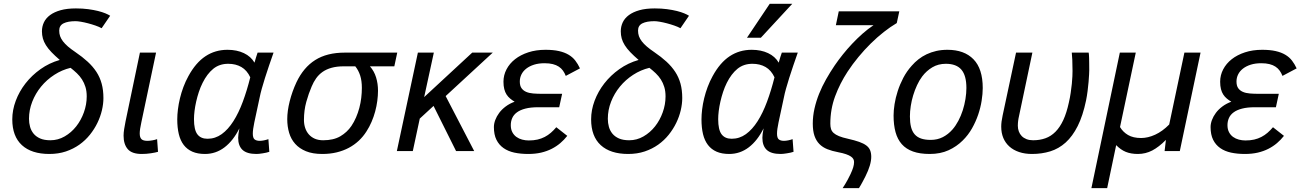

<svg xmlns="http://www.w3.org/2000/svg" viewBox="-20 -786 6786 999"><path d="M291 -474.1Q265.6 -496.1 247.8 -514.6Q230 -533.2 219 -550.8Q208 -568.4 203.1 -585.9Q198.2 -603.5 198.2 -623Q198.2 -647.9 208.5 -669.7Q218.8 -691.4 240.5 -707.5Q262.2 -723.6 295.4 -732.9Q328.6 -742.2 375 -742.2Q410.2 -742.2 439 -738.3Q467.8 -734.4 490.2 -728.8Q512.7 -723.1 528.3 -716.6Q543.9 -710 553.2 -704.1L508.8 -639.2Q495.6 -646.5 476.6 -653.1Q457.5 -659.7 438 -664.8Q418.5 -669.9 400.9 -672.9Q383.3 -675.8 373 -675.8Q333.5 -675.8 310.8 -664.6Q288.1 -653.3 288.1 -627Q288.1 -611.3 292.7 -597.9Q297.4 -584.5 307.6 -571Q317.9 -557.6 333.7 -543.9Q349.6 -530.3 372.1 -515.1Q408.7 -490.2 436 -465.1Q463.4 -439.9 481.7 -411.9Q500 -383.8 509 -350.6Q518.1 -317.4 518.1 -275.9Q518.1 -245.6 510.3 -212.2Q502.4 -178.7 486.8 -146.5Q471.2 -114.3 447.8 -85Q424.3 -55.7 393.1 -33.4Q361.8 -11.2 322.8 2Q283.7 15.1 236.8 15.1Q144 15.1 94 -30.8Q43.9 -76.7 43.9 -165Q43.9 -213.4 62 -261.7Q80.1 -310.1 112.8 -352.1Q145.5 -394 190.9 -426.3Q236.3 -458.5 291 -474.1ZM347.2 -433.1Q302.2 -422.4 262.7 -396.7Q223.1 -371.1 193.8 -335.4Q164.6 -299.8 147.7 -256.6Q130.9 -213.4 130.9 -168Q130.9 -146 136.5 -126Q142.1 -106 155 -90.3Q168 -74.7 189.2 -65.4Q210.4 -56.2 242.2 -56.2Q281.7 -56.2 316.4 -76.2Q351.1 -96.2 376.5 -128.4Q401.9 -160.6 416.5 -201.4Q431.2 -242.2 431.2 -284.2Q431.2 -312 424.6 -333.5Q418 -355 406.7 -372.6Q395.5 -390.1 380.1 -404.8Q364.7 -419.4 347.2 -433.1Z M802.2 3.9Q795.9 5.9 786.1 7.8Q776.4 9.8 764.9 11.5Q753.4 13.2 741.2 14.2Q729 15.1 717.3 15.1Q666.5 15.1 644.8 -10Q623 -35.2 623 -80.1Q623 -95.7 626 -114.3Q628.9 -132.8 633.3 -154.8L708 -512.2H792L715.3 -148.9Q711.4 -130.9 709.2 -116.7Q707 -102.5 707 -91.8Q707 -70.8 716.1 -62Q725.1 -53.2 747.1 -53.2Q758.3 -53.2 772.5 -55.7Q786.6 -58.1 797.4 -62Z M1381.3 3.9Q1374.5 6.3 1365.5 8.3Q1356.4 10.3 1347.2 11.7Q1337.9 13.2 1329.1 14.2Q1320.3 15.1 1314.5 15.1Q1264.6 15.1 1241.9 -6.1Q1219.2 -27.3 1219.2 -68.8Q1219.2 -75.7 1220.7 -89.1Q1222.2 -102.5 1225.6 -118.2Q1193.8 -54.2 1148.4 -19.5Q1103 15.1 1046.4 15.1Q1008.3 15.1 981 3.2Q953.6 -8.8 936 -31.7Q918.5 -54.7 910.4 -88.1Q902.3 -121.6 902.3 -165Q902.3 -189 905.8 -217Q909.2 -245.1 916.3 -274.4Q923.3 -303.7 934.3 -333.3Q945.3 -362.8 960.4 -390.1Q998.5 -460 1049.1 -493.4Q1099.6 -526.9 1163.6 -526.9Q1212.4 -526.9 1249 -509.5Q1285.6 -492.2 1304.2 -460Q1308.1 -474.1 1312.3 -487.8Q1316.4 -501.5 1320.3 -512.2H1403.3Q1391.1 -477.5 1379.6 -443.8Q1368.2 -410.2 1358.6 -379.9Q1349.1 -349.6 1342 -324.2Q1335 -298.8 1331.5 -280.8L1303.2 -148.9Q1299.3 -130.4 1297.4 -116Q1295.4 -101.6 1295.4 -90.8Q1295.4 -67.9 1304.9 -60.5Q1314.5 -53.2 1331.5 -53.2Q1341.3 -53.2 1353.5 -55.7Q1365.7 -58.1 1376.5 -62ZM1059.6 -64Q1100.1 -64 1133.5 -88.1Q1167 -112.3 1194.3 -155.3Q1221.7 -198.2 1243.4 -256.8Q1265.1 -315.4 1282.2 -383.8Q1265.1 -420.4 1235.8 -437.3Q1206.5 -454.1 1167.5 -454.1Q1121.6 -454.1 1089.6 -428Q1057.6 -401.9 1034.2 -355Q1022.9 -332.5 1014.6 -307.4Q1006.3 -282.2 1000.7 -257.3Q995.1 -232.4 992.2 -209Q989.3 -185.5 989.3 -166Q989.3 -110.8 1006.8 -87.4Q1024.4 -64 1059.6 -64Z M2046.9 -512.2 2031.7 -440.9H1904.8Q1926.8 -416 1936.8 -383.3Q1946.8 -350.6 1946.8 -314Q1946.8 -288.6 1943.1 -261Q1939.5 -233.4 1932.1 -206.1Q1924.8 -178.7 1913.3 -152.1Q1901.9 -125.5 1886.7 -102.1Q1869.6 -75.2 1846.7 -53.7Q1823.7 -32.2 1794.9 -16.8Q1766.1 -1.5 1731.7 6.8Q1697.3 15.1 1656.7 15.1Q1606.9 15.1 1572.3 1Q1537.6 -13.2 1515.9 -37.6Q1494.1 -62 1484.4 -95Q1474.6 -127.9 1474.6 -166Q1474.6 -208.5 1487.3 -259Q1500 -309.6 1522.5 -357.9Q1559.1 -435.1 1620.1 -473.6Q1681.2 -512.2 1773.4 -512.2ZM1768.6 -440.9Q1732.4 -440.9 1705.3 -433.3Q1678.2 -425.8 1658.4 -411.9Q1638.7 -397.9 1625 -378.7Q1611.3 -359.4 1601.6 -335.9Q1585.9 -299.8 1573.7 -255.9Q1561.5 -211.9 1561.5 -162.1Q1561.5 -139.6 1567.9 -120.4Q1574.2 -101.1 1586.9 -86.7Q1599.6 -72.3 1618.2 -64.2Q1636.7 -56.2 1661.6 -56.2Q1715.3 -56.2 1750.7 -76.9Q1786.1 -97.7 1808.6 -130.9Q1822.3 -151.4 1832.5 -175Q1842.8 -198.7 1849.6 -224.4Q1856.4 -250 1859.6 -276.6Q1862.8 -303.2 1862.8 -329.1Q1862.8 -365.7 1854 -393.1Q1845.2 -420.4 1828.6 -440.9Z M2353 0 2235.8 -234.9 2164.1 -168.9 2127.9 0H2044.9L2154.3 -512.2H2237.3L2187 -280.8L2437 -512.2H2543.9L2298.8 -286.1L2447.3 0Z M2931.6 -79.1Q2915.5 -58.6 2895.5 -41.5Q2875.5 -24.4 2850.6 -11.7Q2825.7 1 2795.4 8.1Q2765.1 15.1 2728.5 15.1Q2689 15.1 2656.2 8.1Q2623.5 1 2599.9 -15.6Q2576.2 -32.2 2563 -58.8Q2549.8 -85.4 2549.8 -125Q2549.8 -142.6 2556.9 -161.6Q2564 -180.7 2577.4 -198.7Q2590.8 -216.8 2611.1 -231.9Q2631.3 -247.1 2657.7 -256.8Q2645 -264.2 2634.3 -273.2Q2623.5 -282.2 2615.7 -294.2Q2607.9 -306.2 2603.8 -322.5Q2599.6 -338.9 2599.6 -360.8Q2599.6 -395 2615.5 -425.3Q2631.3 -455.6 2659.9 -478Q2688.5 -500.5 2728.8 -513.7Q2769 -526.9 2818.4 -526.9Q2858.9 -526.9 2888.2 -520.3Q2917.5 -513.7 2938.5 -501.2Q2959.5 -488.8 2973.4 -470.7Q2987.3 -452.6 2997.6 -430.2L2923.8 -391.1Q2918 -406.2 2909.2 -418.5Q2900.4 -430.7 2887.5 -439.2Q2874.5 -447.8 2856.4 -452.4Q2838.4 -457 2813.5 -457Q2782.7 -457 2758.8 -449.5Q2734.9 -441.9 2718.3 -429Q2701.7 -416 2693.1 -398.7Q2684.6 -381.3 2684.6 -361.8Q2684.6 -339.8 2693.6 -327.1Q2702.6 -314.5 2718 -307.9Q2733.4 -301.3 2754.4 -299.6Q2775.4 -297.9 2798.8 -297.9H2904.8L2889.6 -228H2779.8Q2740.7 -228 2713.6 -220.9Q2686.5 -213.9 2669.7 -201.4Q2652.8 -189 2645.3 -171.9Q2637.7 -154.8 2637.7 -134.8Q2637.7 -113.3 2645.8 -98.1Q2653.8 -83 2667 -73.5Q2680.2 -64 2697 -59.6Q2713.9 -55.2 2731.4 -55.2Q2756.3 -55.2 2776.6 -59.8Q2796.9 -64.5 2814.2 -73.5Q2831.5 -82.5 2846.2 -95.2Q2860.8 -107.9 2874.5 -124Z M3302.7 -474.1Q3277.3 -496.1 3259.5 -514.6Q3241.7 -533.2 3230.7 -550.8Q3219.7 -568.4 3214.8 -585.9Q3210 -603.5 3210 -623Q3210 -647.9 3220.2 -669.7Q3230.5 -691.4 3252.2 -707.5Q3273.9 -723.6 3307.1 -732.9Q3340.3 -742.2 3386.7 -742.2Q3421.9 -742.2 3450.7 -738.3Q3479.5 -734.4 3502 -728.8Q3524.4 -723.1 3540 -716.6Q3555.7 -710 3564.9 -704.1L3520.5 -639.2Q3507.3 -646.5 3488.3 -653.1Q3469.2 -659.7 3449.7 -664.8Q3430.2 -669.9 3412.6 -672.9Q3395 -675.8 3384.8 -675.8Q3345.2 -675.8 3322.5 -664.6Q3299.8 -653.3 3299.8 -627Q3299.8 -611.3 3304.4 -597.9Q3309.1 -584.5 3319.3 -571Q3329.6 -557.6 3345.5 -543.9Q3361.3 -530.3 3383.8 -515.1Q3420.4 -490.2 3447.8 -465.1Q3475.1 -439.9 3493.4 -411.9Q3511.7 -383.8 3520.8 -350.6Q3529.8 -317.4 3529.8 -275.9Q3529.8 -245.6 3522 -212.2Q3514.2 -178.7 3498.5 -146.5Q3482.9 -114.3 3459.5 -85Q3436 -55.7 3404.8 -33.4Q3373.5 -11.2 3334.5 2Q3295.4 15.1 3248.5 15.1Q3155.8 15.1 3105.7 -30.8Q3055.7 -76.7 3055.7 -165Q3055.7 -213.4 3073.7 -261.7Q3091.8 -310.1 3124.5 -352.1Q3157.2 -394 3202.6 -426.3Q3248 -458.5 3302.7 -474.1ZM3358.9 -433.1Q3314 -422.4 3274.4 -396.7Q3234.9 -371.1 3205.6 -335.4Q3176.3 -299.8 3159.4 -256.6Q3142.6 -213.4 3142.6 -168Q3142.6 -146 3148.2 -126Q3153.8 -106 3166.7 -90.3Q3179.7 -74.7 3200.9 -65.4Q3222.2 -56.2 3253.9 -56.2Q3293.5 -56.2 3328.1 -76.2Q3362.8 -96.2 3388.2 -128.4Q3413.6 -160.6 3428.2 -201.4Q3442.9 -242.2 3442.9 -284.2Q3442.9 -312 3436.3 -333.5Q3429.7 -355 3418.5 -372.6Q3407.2 -390.1 3391.8 -404.8Q3376.5 -419.4 3358.9 -433.1Z M4108.9 3.9Q4102.1 6.3 4093 8.3Q4084 10.3 4074.7 11.7Q4065.4 13.2 4056.6 14.2Q4047.9 15.1 4042 15.1Q3992.2 15.1 3969.5 -6.1Q3946.8 -27.3 3946.8 -68.8Q3946.8 -75.7 3948.2 -89.1Q3949.7 -102.5 3953.1 -118.2Q3921.4 -54.2 3876 -19.5Q3830.6 15.1 3773.9 15.1Q3735.8 15.1 3708.5 3.2Q3681.2 -8.8 3663.6 -31.7Q3646 -54.7 3637.9 -88.1Q3629.9 -121.6 3629.9 -165Q3629.9 -189 3633.3 -217Q3636.7 -245.1 3643.8 -274.4Q3650.9 -303.7 3661.9 -333.3Q3672.9 -362.8 3688 -390.1Q3726.1 -460 3776.6 -493.4Q3827.1 -526.9 3891.1 -526.9Q3939.9 -526.9 3976.6 -509.5Q4013.2 -492.2 4031.7 -460Q4035.6 -474.1 4039.8 -487.8Q4043.9 -501.5 4047.9 -512.2H4130.9Q4118.7 -477.5 4107.2 -443.8Q4095.7 -410.2 4086.2 -379.9Q4076.7 -349.6 4069.6 -324.2Q4062.5 -298.8 4059.1 -280.8L4030.8 -148.9Q4026.9 -130.4 4024.9 -116Q4022.9 -101.6 4022.9 -90.8Q4022.9 -67.9 4032.5 -60.5Q4042 -53.2 4059.1 -53.2Q4068.8 -53.2 4081.1 -55.7Q4093.3 -58.1 4104 -62ZM3787.1 -64Q3827.6 -64 3861.1 -88.1Q3894.5 -112.3 3921.9 -155.3Q3949.2 -198.2 3970.9 -256.8Q3992.7 -315.4 4009.8 -383.8Q3992.7 -420.4 3963.4 -437.3Q3934.1 -454.1 3895 -454.1Q3849.1 -454.1 3817.1 -428Q3785.2 -401.9 3761.7 -355Q3750.5 -332.5 3742.2 -307.4Q3733.9 -282.2 3728.3 -257.3Q3722.7 -232.4 3719.7 -209Q3716.8 -185.5 3716.8 -166Q3716.8 -110.8 3734.4 -87.4Q3752 -64 3787.1 -64ZM3939 -589.8H3866.7L3984.9 -766.1H4102.1Z M4344.2 -727.1H4659.2L4646 -666Q4612.8 -646.5 4578.4 -619.4Q4543.9 -592.3 4510.7 -559.6Q4477.5 -526.9 4446.8 -489.7Q4416 -452.6 4390.1 -413.1Q4350.1 -352.1 4325.2 -284.9Q4300.3 -217.8 4300.3 -142.1Q4300.3 -126.5 4304 -114.7Q4307.6 -103 4317.6 -94Q4327.6 -85 4345.5 -77.6Q4363.3 -70.3 4392.1 -64Q4426.8 -56.2 4450.2 -47.9Q4473.6 -39.6 4487.5 -29.1Q4501.5 -18.6 4507.3 -4.2Q4513.2 10.3 4513.2 29.8Q4513.2 71.3 4482.9 131.8Q4476.1 145 4470.2 156.2Q4464.4 167.5 4459.5 175.8Q4454.1 185.1 4449.2 192.9H4364.3Q4371.1 183.1 4377.9 171.4Q4383.8 161.6 4391.1 148.2Q4398.4 134.8 4405.3 120.1Q4415 99.6 4419.4 84.7Q4423.8 69.8 4423.8 57.1Q4423.8 49.3 4420.4 42.2Q4417 35.2 4407.7 28.6Q4398.4 22 4382.3 16.4Q4366.2 10.7 4340.8 5.9Q4309.1 0 4284.7 -9.8Q4260.3 -19.5 4243.4 -36.6Q4226.6 -53.7 4217.8 -79.3Q4209 -105 4209 -143.1Q4209 -181.6 4217.8 -220.7Q4226.6 -259.8 4241.9 -298.1Q4257.3 -336.4 4278.3 -373.5Q4299.3 -410.6 4323.2 -445.8Q4342.3 -473.6 4365.5 -502.7Q4388.7 -531.7 4414.6 -559.1Q4440.4 -586.4 4468.3 -611.1Q4496.1 -635.7 4524.9 -654.8H4329.1Z M4629.4 -185.1Q4629.4 -211.4 4634.5 -244.1Q4639.6 -276.9 4650.9 -311.8Q4662.1 -346.7 4679.9 -380.9Q4697.8 -415 4723.6 -443.8Q4739.7 -462.4 4759 -477.5Q4778.3 -492.7 4801.5 -503.7Q4824.7 -514.6 4851.6 -520.8Q4878.4 -526.9 4909.7 -526.9Q4997.1 -526.9 5045.2 -477.5Q5093.3 -428.2 5093.3 -328.1Q5093.3 -297.9 5087.6 -262Q5082 -226.1 5069.6 -189.5Q5057.1 -152.8 5037.4 -117.9Q5017.6 -83 4989.3 -55.2Q4957.5 -23.4 4915.3 -4.2Q4873 15.1 4817.4 15.1Q4766.1 15.1 4730.2 2.2Q4694.3 -10.7 4672.1 -35.9Q4649.9 -61 4639.6 -98.4Q4629.4 -135.7 4629.4 -185.1ZM4714.4 -180.2Q4714.4 -148.4 4720.2 -125.2Q4726.1 -102.1 4739 -87.2Q4752 -72.3 4772.5 -65.2Q4793 -58.1 4822.3 -58.1Q4857.4 -58.1 4885.5 -72.5Q4913.6 -86.9 4935.5 -111.8Q4952.6 -131.3 4966.3 -157.2Q4980 -183.1 4989.3 -211.9Q4998.5 -240.7 5003.4 -270.8Q5008.3 -300.8 5008.3 -328.1Q5008.3 -393.1 4982.2 -423.6Q4956.1 -454.1 4901.4 -454.1Q4861.8 -454.1 4831.1 -435.8Q4800.3 -417.5 4778.3 -388.2Q4763.2 -368.2 4751.5 -342.8Q4739.7 -317.4 4731.4 -290Q4723.1 -262.7 4718.8 -234.4Q4714.4 -206.1 4714.4 -180.2Z M5266.6 -512.2H5351.6L5282.7 -185.1Q5280.8 -176.3 5279.5 -169.9Q5278.3 -163.6 5277.6 -157.7Q5276.9 -151.9 5276.4 -145.8Q5275.9 -139.6 5275.9 -131.8Q5275.9 -116.2 5281 -102.3Q5286.1 -88.4 5296.1 -78.1Q5306.2 -67.9 5321 -62Q5335.9 -56.2 5355.5 -56.2Q5390.6 -56.2 5419.7 -66.7Q5448.7 -77.1 5471.9 -100.6Q5495.1 -124 5512.5 -161.4Q5529.8 -198.7 5541.5 -252.9Q5547.4 -278.3 5551 -303.2Q5554.7 -328.1 5556.9 -349.9Q5559.1 -371.6 5559.8 -389.2Q5560.5 -406.7 5560.5 -417Q5560.5 -453.6 5559.3 -475.3Q5558.1 -497.1 5556.6 -512.2H5644.5Q5645 -508.8 5645.8 -502.4Q5646.5 -496.1 5646.7 -485.6Q5647 -475.1 5647.2 -459.2Q5647.5 -443.4 5647.5 -420.9Q5647.5 -415 5646.7 -398.4Q5646 -381.8 5644 -359.9Q5642.1 -337.9 5638.9 -312.5Q5635.7 -287.1 5630.9 -263.2Q5614.3 -183.6 5587.4 -130.1Q5560.5 -76.7 5524.7 -44.4Q5488.8 -12.2 5444.6 1.5Q5400.4 15.1 5349.6 15.1Q5312.5 15.1 5282.7 5.1Q5252.9 -4.9 5232.2 -23.4Q5211.4 -42 5200.4 -68.1Q5189.5 -94.2 5189.5 -127Q5189.5 -151.9 5196.8 -185.1Z M6118.7 0H6039.6L6046.4 -58.1Q6009.8 -21 5975.1 -2.9Q5940.4 15.1 5900.4 15.1Q5864.3 15.1 5837.6 4.2Q5811 -6.8 5787.6 -30.8L5740.7 192.9H5658.7L5806.6 -512.2H5889.6L5807.6 -125Q5822.8 -99.1 5849.4 -83.5Q5876 -67.9 5917.5 -67.9Q5952.6 -67.9 5990.5 -85.2Q6028.3 -102.5 6063.5 -138.2L6142.6 -512.2H6226.6Z M6660.6 -79.1Q6644.5 -58.6 6624.5 -41.5Q6604.5 -24.4 6579.6 -11.7Q6554.7 1 6524.4 8.1Q6494.1 15.1 6457.5 15.1Q6418 15.1 6385.3 8.1Q6352.5 1 6328.9 -15.6Q6305.2 -32.2 6292 -58.8Q6278.8 -85.4 6278.8 -125Q6278.8 -142.6 6285.9 -161.6Q6293 -180.7 6306.4 -198.7Q6319.8 -216.8 6340.1 -231.9Q6360.4 -247.1 6386.7 -256.8Q6374 -264.2 6363.3 -273.2Q6352.5 -282.2 6344.7 -294.2Q6336.9 -306.2 6332.8 -322.5Q6328.6 -338.9 6328.6 -360.8Q6328.6 -395 6344.5 -425.3Q6360.4 -455.6 6388.9 -478Q6417.5 -500.5 6457.8 -513.7Q6498 -526.9 6547.4 -526.9Q6587.9 -526.9 6617.2 -520.3Q6646.5 -513.7 6667.5 -501.2Q6688.5 -488.8 6702.4 -470.7Q6716.3 -452.6 6726.6 -430.2L6652.8 -391.1Q6647 -406.2 6638.2 -418.5Q6629.4 -430.7 6616.5 -439.2Q6603.5 -447.8 6585.4 -452.4Q6567.4 -457 6542.5 -457Q6511.7 -457 6487.8 -449.5Q6463.9 -441.9 6447.3 -429Q6430.7 -416 6422.1 -398.7Q6413.6 -381.3 6413.6 -361.8Q6413.6 -339.8 6422.6 -327.1Q6431.6 -314.5 6447 -307.9Q6462.4 -301.3 6483.4 -299.6Q6504.4 -297.9 6527.8 -297.9H6633.8L6618.7 -228H6508.8Q6469.7 -228 6442.6 -220.9Q6415.5 -213.9 6398.7 -201.4Q6381.8 -189 6374.3 -171.9Q6366.7 -154.8 6366.7 -134.8Q6366.7 -113.3 6374.8 -98.1Q6382.8 -83 6396 -73.5Q6409.2 -64 6426 -59.6Q6442.9 -55.2 6460.4 -55.2Q6485.4 -55.2 6505.6 -59.8Q6525.9 -64.5 6543.2 -73.5Q6560.5 -82.5 6575.2 -95.2Q6589.8 -107.9 6603.5 -124Z"/></svg>

Font: Lorenzo Sans
Style: Italic
Weight: 400
Italic angle: -12°
Foundry: Intel Corporation
Version: Version 1.00; ttfautohint (v1.5)